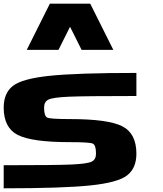

<svg xmlns="http://www.w3.org/2000/svg" viewBox="-20 -1020 884 1040"><path d="M0 -125Q281.2 -125 367.2 -128.9Q453.1 -132.8 476.6 -144.5Q500 -156.2 500 -187.5Q500 -234.4 482.4 -242.2Q464.8 -250 359.4 -250Q152.3 -250 76.2 -289.1Q0 -328.1 0 -437.5Q0 -515.6 49.8 -554.7Q99.6 -593.8 249 -609.4Q398.4 -625 718.8 -625V-500Q437.5 -500 351.6 -496.1Q265.6 -492.2 242.2 -480.5Q218.8 -468.8 218.8 -437.5Q218.8 -390.6 236.3 -382.8Q253.9 -375 359.4 -375Q566.4 -375 642.6 -335.9Q718.8 -296.9 718.8 -187.5Q718.8 -109.4 668.9 -70.3Q619.1 -31.2 469.7 -15.6Q320.3 0 0 0ZM421.9 -750 359.4 -875 296.9 -750H125L250 -1000H468.8L593.8 -750Z"/></svg>

Font: CraftyPE
Style: Regular
Weight: 400
Designer: Erek Butcher
Foundry: Haunted Coop
Version: Version 0.018;April 4, 2024;FontCreator 15.0.0.2962 64-bit